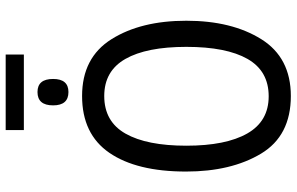

<svg xmlns="http://www.w3.org/2000/svg" viewBox="-204 -830 1044 676"><g transform="rotate(-90 318.0 -492.0)"><path d="M198 -994V-930H464V-994ZM285 -827Q285 -773 332 -773Q378 -773 378 -827Q378 -882 332 -882Q285 -882 285 -827ZM318 -725Q184 -725 118 -629Q52 -533 52 -359Q52 -200 115 -95Q178 10 318 10Q453 10 518 -94Q583 -198 583 -358Q583 -518 518 -621.5Q453 -725 318 -725ZM318 -647Q406 -647 448.5 -572.5Q491 -498 491 -358Q491 -217 448.5 -142.5Q406 -68 317 -68Q229 -68 186 -143.5Q143 -219 143 -358Q143 -497 185.5 -572Q228 -647 318 -647Z"/></g></svg>

Font: Noto Sans Display SemiCondensed
Style: Regular
Weight: 400
Width: 4
Designer: Monotype Design team
Foundry: Monotype Imaging Inc.
Version: 1.000